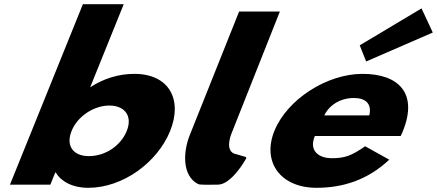

<svg xmlns="http://www.w3.org/2000/svg" viewBox="-20 -880 2082 915"><path d="M790.9 -256C851.5 -406 785.3 -528 620.3 -528C544.4 -528 472.4 -505 409.7 -464L569.7 -860H375L27.5 0H220L243.4 -58H245.6C270.5 -16 323.9 15 400.9 15C565.9 15 730.3 -106 790.9 -256ZM584.1 -256C555.8 -186 482.8 -136 403.6 -136C327.7 -136 292.9 -186 321.2 -256C349.9 -327 428.4 -377 501 -377C574.7 -377 612.8 -327 584.1 -256Z M1119.5 -825 885.9 -240C850.8 -154.6 848.3 -41.6 923.8 -3C934.2 2.3 983.1 0 1018.4 0C1082 -0.3 1147.3 -115 1147.3 -115C1158.1 -134 1163 -128 1106.5 -145C1047.3 -154.7 1081.7 -240 1081.7 -240L1313.7 -825Z M1694.4 -664 1724.9 -587 2042.5 -725 1988.8 -840ZM1889.5 -232C1893 -238 1897.5 -249 1900.3 -256C1973 -436 1879.3 -528 1707.7 -528C1537.2 -528 1348.2 -406 1287.6 -256C1227.4 -107 1317.8 15 1488.3 15C1613.7 15 1732 -22 1835 -119L1720.1 -183C1654.2 -137 1622.3 -126 1559.6 -126C1510.1 -126 1448.4 -153 1480.3 -232ZM1525.4 -330C1547.7 -377 1599.6 -413 1666.7 -413C1723.9 -413 1752.9 -384 1739.9 -330Z"/></svg>

Font: Hussar
Style: BdWideOblFour
Weight: 700
Foundry: Cannot Into Space Fonts
Version: Version 2.00